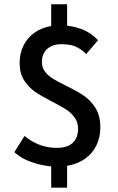

<svg xmlns="http://www.w3.org/2000/svg" viewBox="-20 -767 549 897"><path d="M175.8 -477.1Q175.8 -451.2 190.4 -432.1Q205.1 -413.1 226.8 -399.7Q248.5 -386.2 287.1 -367.2Q338.4 -342.3 370.6 -320.8Q402.8 -299.3 425.8 -262.9Q448.7 -226.6 448.7 -172.9Q448.7 -125.5 430.4 -87.6Q412.1 -49.8 377 -25.1Q341.8 -0.5 293.5 7.8V109.9H219.2V10.7Q168.5 5.4 123.3 -11Q78.1 -27.3 46.9 -56.2L94.7 -131.8Q129.4 -103.5 166.5 -89.8Q203.6 -76.2 245.6 -76.2Q294.9 -76.2 319.8 -99.6Q344.7 -123 344.7 -165.5Q344.7 -195.8 328.6 -218Q312.5 -240.2 288.8 -255.6Q265.1 -271 223.6 -292Q174.3 -317.4 144.3 -337.9Q114.3 -358.4 93 -391.4Q71.8 -424.3 71.8 -471.7Q71.8 -517.6 89.8 -554.2Q107.9 -590.8 141.1 -614.3Q174.3 -637.7 219.2 -645.5V-747.1H293.5V-647Q341.3 -641.1 375.7 -624.8Q410.2 -608.4 438 -579.1L382.8 -514.6Q355.5 -541 330.1 -550.8Q304.7 -560.5 267.1 -560.5Q225.1 -560.5 200.4 -538.3Q175.8 -516.1 175.8 -477.1Z"/></svg>

Font: Varta
Style: Bold
Weight: 700
Designer: Joana Correia, Viktoriya Grabowska, Eben Sorkin
Foundry: Sorkin Type
Version: Version 1.002; ttfautohint (v1.3) -l 8 -r 24 -G 200 -x 12 -H